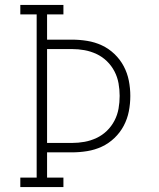

<svg xmlns="http://www.w3.org/2000/svg" viewBox="-20 -755 640 775"><path d="M62 0V-38H128V-697H62V-735H236V-697H170V-595H270Q301 -595 332 -590Q363 -585 391 -572Q419 -559 442 -537Q465 -515 479.5 -487.5Q494 -460 500 -429.5Q506 -399 506 -368Q506 -336 500 -305.5Q494 -275 479.5 -247.5Q465 -220 442 -198Q419 -176 391 -163Q363 -150 332 -145Q301 -140 270 -140H170V-38H236V0ZM270 -178Q296 -178 321 -182.5Q346 -187 369.5 -198Q393 -209 411.5 -227Q430 -245 442 -268Q454 -291 458.5 -316.5Q463 -342 463 -368Q463 -393 458.5 -418.5Q454 -444 442 -467Q430 -490 411.5 -508Q393 -526 369.5 -537Q346 -548 321 -552.5Q296 -557 270 -557H170V-178Z"/></svg>

Font: Iosevka Slab XLtEx
Style: Regular
Weight: 200
Width: 7
Monospace: yes
Designer: Belleve Invis
Foundry: Belleve Invis
Version: Version 11.1.0; ttfautohint (v1.8.3)